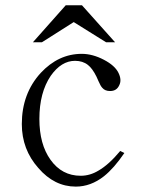

<svg xmlns="http://www.w3.org/2000/svg" viewBox="-20 -688 540 726"><path d="M450.2 -109.4 434.6 -117.2Q391.6 -65.4 352.5 -43Q320.3 -23.4 285.2 -23.4Q213.9 -23.4 170.9 -84Q128.9 -142.6 128.9 -238.3Q128.9 -337.9 171.9 -401.4Q211.9 -458 263.7 -458Q293 -458 312.5 -442.4Q329.1 -429.7 344.7 -398.4L352.5 -380.9Q360.4 -362.3 367.2 -355.5Q377 -343.8 396.5 -343.8Q420.9 -343.8 430.7 -365.2Q441.4 -385.7 427.7 -413.1Q414.1 -440.4 373 -461.9Q330.1 -484.4 289.1 -484.4Q201.2 -484.4 133.8 -412.1Q62.5 -334 62.5 -218.8Q62.5 -123 125 -52.7Q185.5 17.6 266.6 17.6Q323.2 17.6 373 -21.5Q411.1 -51.8 450.2 -109.4ZM415 -528.3 290 -668H228.5L104.5 -528.3H138.7L258.8 -604.5L380.9 -528.3Z"/></svg>

Font: Batang
Style: Regular
Weight: 400
Version: Version 2.21